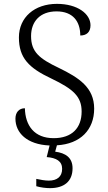

<svg xmlns="http://www.w3.org/2000/svg" viewBox="-20 -744 559 995"><path d="M239 231C311 231 356 197 356 128C356 73 320 49 266 42L275 9C397 2 468 -72 468 -181C468 -290 390 -341 285 -392C184 -440 141 -475 141 -557C141 -632 187 -685 273 -685C358 -685 396 -633 396 -560C429 -560 449 -578 449 -613C449 -672 382 -724 275 -724C159 -724 78 -654 78 -550C78 -444 129 -392 246 -337C361 -282 403 -243 403 -166C403 -81 353 -28 258 -28C158 -28 111 -93 109 -183C78 -183 60 -161 60 -129C60 -56 119 5 237 10L222 70C272 74 302 91 302 131C302 172 275 192 233 192C213 192 192 188 168 183V221C192 228 219 231 239 231Z"/></svg>

Font: Noto Serif Ethiopic Light
Style: Regular
Weight: 300
Designer: Monotype Design Team
Foundry: Monotype Imaging Inc.
Version: Version 2.102